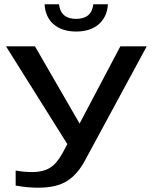

<svg xmlns="http://www.w3.org/2000/svg" viewBox="-20 -865 711 895"><path d="M664 -649H541L351 -289L143 -649H8L294 -193L269 -147C252 -117 234 -96 213 -83C193 -70 165 -63 129 -63C105 -63 79 -65 53 -70V0C91 7 126 10 158 10C216 10 261 -1 294 -22C326 -43 353 -74 375 -115ZM483 -845H415C410 -800 383 -777 335 -777C287 -777 260 -800 255 -845H188C191 -771 242 -718 335 -718C428 -718 479 -771 483 -845Z"/></svg>

Font: Gamestation Extended
Style: Regular
Weight: 400
Width: 7
Designer: Jonas Hecksher
Foundry: Jonas Hecksher, Playtypeª, e-types AS
Version: Version 1.003